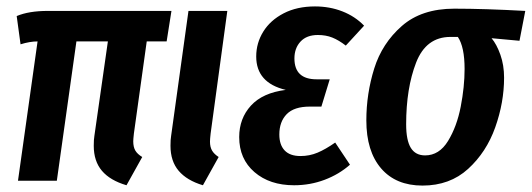

<svg xmlns="http://www.w3.org/2000/svg" viewBox="-20 -563 1656 598"><path d="M397 -147Q395 -129 395 -123Q395 -105 401.5 -94Q408 -83 423 -74L374 14Q323 -1 297.5 -31Q272 -61 272 -109Q272 -129 274 -140L316 -434H218L157 0H36L97 -434Q73 -434 44 -425L32 -513Q70 -529 129 -529H514L499 -434H437Z M636 -147Q634 -129 634 -122Q634 -105 640.5 -94Q647 -83 661 -74L612 14Q562 -1 536.5 -31Q511 -61 511 -109Q511 -129 513 -140L567 -529H688Z M725 -136Q725 -194 761.5 -234Q798 -274 870 -283Q778 -305 778 -387Q778 -429 800 -464.5Q822 -500 863.5 -521.5Q905 -543 961 -543Q1007 -543 1046.5 -527.5Q1086 -512 1114 -483L1057 -421Q1035 -438 1015 -446Q995 -454 970 -454Q935 -454 916 -433.5Q897 -413 897 -381Q897 -316 966 -316H1007L981 -231H945Q896 -231 873 -207.5Q850 -184 850 -144Q850 -112 866.5 -94.5Q883 -77 916 -77Q944 -77 969 -87.5Q994 -98 1024 -119L1070 -50Q1036 -20 991 -3Q946 14 896 14Q820 14 772.5 -27Q725 -68 725 -136Z M1121 -188Q1121 -271 1145.5 -349.5Q1170 -428 1231.5 -482Q1293 -536 1395 -536Q1490 -536 1616 -529L1598 -436L1511 -444Q1527 -425 1538.5 -392.5Q1550 -360 1550 -321Q1550 -244 1522.5 -166.5Q1495 -89 1438 -37Q1381 15 1296 15Q1213 15 1167 -38.5Q1121 -92 1121 -188ZM1427 -348Q1427 -417 1406 -448H1383Q1307 -448 1276 -368Q1245 -288 1245 -176Q1245 -126 1259.5 -102.5Q1274 -79 1304 -79Q1348 -79 1375.5 -124Q1403 -169 1415 -231Q1427 -293 1427 -348Z"/></svg>

Font: Fira Sans Extra Condensed Medium
Style: Italic
Weight: 500
Width: 3
Italic angle: -8°
Designer: Carrois Corporate & Edenspiekermann AG
Foundry: Carrois Corporate GbR & Edenspiekermann AG
Version: Version 4.203